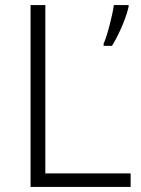

<svg xmlns="http://www.w3.org/2000/svg" viewBox="-20 -734 555 754"><path d="M100 0V-714H158V-53H493V0ZM485 -707Q480 -685 470 -658Q460 -631 447 -604Q434 -577 420 -554H387V-563Q393 -576 399 -595Q405 -614 410.5 -635.5Q416 -657 420.5 -677.5Q425 -698 427 -714H485Z"/></svg>

Font: Noto Sans Hebrew Light
Style: Regular
Weight: 300
Designer: Monotype Design Team
Foundry: Monotype Imaging Inc.
Version: Version 2.003